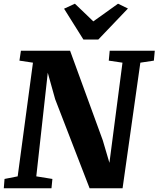

<svg xmlns="http://www.w3.org/2000/svg" viewBox="-24 -1017 856 1037"><path d="M-3.5 0 0.5 -50.5 71.5 -64.5 154 -678.5 81 -689.5 89 -743H354.5L531 -259.5L567 -137.5L637.5 -678.5L563.5 -689.5L568.5 -743H812L807 -689.5L734 -678.5L638 0H460L274 -481L234 -624L172 -64.5L259 -50.5L254 0ZM426.5 -803.5 322 -970 380.5 -997Q405.5 -973 430.5 -949.2Q455.5 -925.5 480 -901.5Q513.5 -925.5 546.8 -949.2Q580 -973 613.5 -997L667 -971L507 -803.5Z"/></svg>

Font: Merriweather 20pt Black
Style: Italic
Weight: 900
Italic angle: -7.8°
Version: Version 2.101